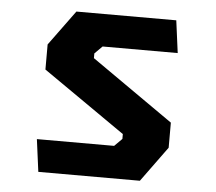

<svg xmlns="http://www.w3.org/2000/svg" viewBox="-44 -582 708 629"><g transform="rotate(5 310.0 -267.0)"><path d="M104 0H438L522.5 -116V-198.5L253 -387V-402.5L278 -427.5H525L511 -534H182.5L98 -418.5V-336L369 -147.5V-131.5L344 -106.5H90Z"/></g></svg>

Font: Monaspace Krypton
Style: Bold
Weight: 700
Designer: Riley Cran & the Lettermatic Team
Foundry: Lettermatic
Version: Version 1.200 (Monaspace Krypton)